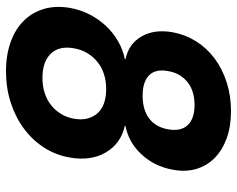

<svg xmlns="http://www.w3.org/2000/svg" viewBox="-95 -685 790 640"><g transform="rotate(90 300.0 -365.0)"><path d="M218 10Q162.5 10 119.2 -5.9Q75.9 -21.7 48.3 -50.1Q20.7 -78.4 9.5 -117.3Q-1.7 -156.1 6.3 -202.8Q12.3 -237.4 27.9 -268.1Q43.6 -298.7 66 -322.7Q88.5 -346.7 116.6 -363.1Q144.7 -379.4 176.6 -386.1L177.3 -388.4Q126.5 -398.6 101.5 -441.7Q76.6 -484.8 87.6 -546.1Q95.6 -588.5 118.1 -624.2Q140.7 -659.9 175.3 -685.6Q209.9 -711.3 254.5 -725.6Q299.2 -740 350 -740Q401.5 -740 441 -725.6Q480.4 -711.3 506.5 -685.6Q532.6 -659.9 543.2 -624.2Q553.7 -588.5 545.7 -546.1Q534.7 -484.8 494.6 -441.7Q454.5 -398.6 400.1 -388.4L399.4 -386.1Q458.5 -373 488 -322.9Q517.4 -272.7 505.1 -202.8Q497.1 -156.1 472.2 -117.3Q447.3 -78.4 409.2 -50.1Q371.1 -21.7 322.3 -5.9Q273.5 10 218 10ZM239.6 -111.5Q266.7 -111.5 289.4 -118.8Q312.2 -126 330 -139.9Q347.8 -153.7 359.6 -173.2Q371.5 -192.6 375.8 -216.7Q380.1 -241.5 375.1 -261.1Q370.2 -280.7 357.7 -294.9Q345.2 -309.1 324.7 -316.5Q304.3 -323.9 277.2 -323.9Q250.1 -323.9 227 -316.5Q203.9 -309.1 186.5 -294.9Q169 -280.7 157.2 -261.1Q145.3 -241.5 141 -216.7Q132.1 -167.5 158.8 -139.5Q185.4 -111.5 239.6 -111.5ZM298.8 -445.4Q345 -445.4 374.2 -466.7Q403.4 -488 411 -529.9Q418.6 -572.8 397.1 -595.6Q375.6 -618.5 329.4 -618.5Q307 -618.5 287.9 -612.7Q268.8 -607 254.4 -595.6Q239.9 -584.3 230.2 -568Q220.5 -551.7 216.9 -529.9Q209.3 -488 231.3 -466.7Q253.3 -445.4 298.8 -445.4Z"/></g></svg>

Font: Maple Mono
Style: Italic
Weight: 400
Italic angle: -10°
Monospace: yes
Designer: subframe7536
Version: Version 7.300